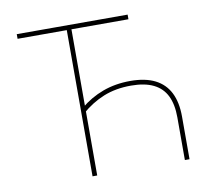

<svg xmlns="http://www.w3.org/2000/svg" viewBox="-80 -820 1014 912"><g transform="rotate(-10 427.0 -364.0)"><path d="M549.3 -415Q620.6 -415 668 -391.4Q715.3 -367.7 738.8 -321Q762.2 -274.4 762.2 -206.1V0H739.7V-206.1Q739.7 -268.6 719.5 -309.8Q699.2 -351.1 657 -371.8Q614.7 -392.6 548.8 -392.6Q474.6 -392.6 416 -368.9Q357.4 -345.2 306.2 -300.3V-328.6Q355.5 -370.1 416.3 -392.6Q477.1 -415 549.3 -415ZM316.9 -715.8V0H294.4V-715.8ZM57.1 -705.1V-727.5H591.8V-705.1Z"/></g></svg>

Font: Inter 17pt Thin
Style: Regular
Weight: 250
Version: Version 4.001;git-66647c0bb